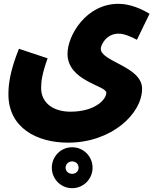

<svg xmlns="http://www.w3.org/2000/svg" viewBox="-20 -720 832 1004"><path d="M24 -227C24 -52 172 26 336 26C563 26 723 -125 723 -256C723 -373 507 -397 507 -465C507 -483 534 -544 600 -544C630 -544 666 -528 696 -512L762 -648C719 -674 660 -700 599 -700C430 -700 333 -534 333 -439C333 -295 536 -273 536 -235C536 -201 479 -136 348 -136C261 -136 195 -180 195 -260C195 -296 201 -337 229 -415L79 -465C32 -348 24 -278 24 -227ZM357 264C417 264 464 216 464 157C464 98 417 50 357 50C298 50 251 98 251 157C251 216 298 264 357 264ZM357 189C339 189 323 176 323 157C323 138 339 124 357 124C376 124 391 137 391 157C391 176 376 189 357 189Z"/></svg>

Font: Noto Sans Arabic UI XCn Bk
Style: Regular
Weight: 900
Width: 2
Designer: Monotype Design Team, Nadine Chahine and Nizar Qandah
Foundry: Monotype Imaging Inc.
Version: Version 2.010